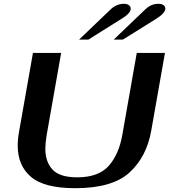

<svg xmlns="http://www.w3.org/2000/svg" viewBox="-20 -978 888 1008"><path d="M73 -213Q73 -249 81 -292L153 -700H301L225 -269Q218 -225 218 -198Q218 -128 256 -87.5Q294 -47 385 -47Q497 -47 550.5 -107Q604 -167 622 -269L698 -700H846L774 -292Q750 -155 660 -72.5Q570 10 375 10Q212 10 142.5 -49.5Q73 -109 73 -213ZM560 -928Q591 -958 631 -958Q647 -958 657 -950.5Q667 -943 666 -931Q666 -908 616 -878L444 -770H395ZM742 -928Q759 -944 775.5 -951Q792 -958 813 -958Q829 -958 838.5 -951Q848 -944 848 -933Q848 -909 798 -878L625 -770H577Z"/></svg>

Font: Fahkwang SemiBold
Style: Italic
Weight: 600
Italic angle: -10°
Version: Version 1.000; ttfautohint (v1.6)